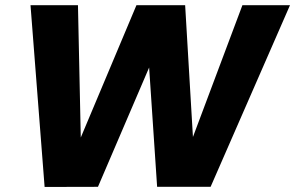

<svg xmlns="http://www.w3.org/2000/svg" viewBox="-20 -722 1141 742"><path d="M152.4 0.5 358.6 0 577.7 -510.9H553L587.2 0H793.9L1100.7 -701.9H916.8L687.2 -90.3L731.7 -89.8L695.5 -701.9H507.3L250.2 -90.8H294.3L281.3 -701.9H97.9Z"/></svg>

Font: Poppins Devanagari Thin
Style: Italic
Weight: 100
Italic angle: -10°
Designer: Ninad Kale (Devanagari), Jonny Pinhorn (Latin)
Foundry: Indian Type Foundry
Version: 4.005